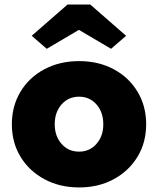

<svg xmlns="http://www.w3.org/2000/svg" viewBox="-20 -812 693 842"><path d="M327 10Q242 10 175 -26Q108 -62 70 -124.5Q32 -187 32 -267Q32 -347 70 -410Q108 -473 175 -508.5Q242 -544 327 -544Q412 -544 478.5 -508.5Q545 -473 583 -410Q621 -347 621 -267Q621 -187 583 -124.5Q545 -62 478.5 -26Q412 10 327 10ZM327 -147Q373 -147 403 -181Q433 -215 433 -267Q433 -320 403 -354Q373 -388 327 -388Q280 -388 250 -354Q220 -320 220 -267Q220 -215 250 -181Q280 -147 327 -147ZM185 -598 119 -655 276 -792H376L533 -655L467 -598L326 -681Z"/></svg>

Font: Lexend ExtraBold
Style: Regular
Weight: 800
Designer: Bonnie Shaver-Troup, Thomas Jockin
Foundry: Lexend
Version: Version 1.007; ttfautohint (v1.8.3)